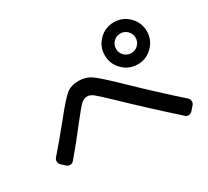

<svg xmlns="http://www.w3.org/2000/svg" viewBox="-143 -1028 1285 1186"><g transform="rotate(-30 500.0 -435.5)"><path d="M729.5 -600.6Q750 -580.1 778.8 -580.1Q807.6 -580.1 828.1 -600.6Q848.6 -621.1 848.6 -649.9Q848.6 -678.7 828.1 -699.2Q807.6 -719.7 778.8 -719.7Q750 -719.7 729.5 -699.2Q709 -678.7 709 -649.9Q709 -621.1 729.5 -600.6ZM672.9 -755.9Q716.8 -799.8 778.8 -799.8Q840.8 -799.8 884.8 -755.9Q928.7 -711.9 928.7 -649.9Q928.7 -587.9 884.8 -543.9Q840.8 -500 778.8 -500Q716.8 -500 672.9 -543.9Q628.9 -587.9 628.9 -649.9Q628.9 -711.9 672.9 -755.9ZM82 -180.7 55.7 -204.1Q44.9 -213.9 43.9 -229Q43 -244.1 52.7 -254.9Q123 -335.9 202.1 -433.6Q289.1 -543 322.3 -568.8Q355.5 -594.7 409.2 -594.7Q459 -594.7 495.6 -570.3Q532.2 -545.9 647.5 -434.6Q800.8 -286.1 941.4 -162.1Q952.1 -152.3 953.1 -137.7Q954.1 -123 944.3 -112.3L918.9 -83Q909.2 -72.3 894.5 -71.3Q879.9 -70.3 870.1 -80.1Q694.3 -237.3 541 -384.8Q470.7 -452.1 449.2 -468.8Q427.7 -485.4 407.2 -485.4Q384.8 -485.4 364.7 -467.8Q344.7 -450.2 291 -380.9Q193.4 -254.9 130.9 -182.6Q122.1 -171.9 106.9 -171.4Q91.8 -170.9 82 -180.7Z"/></g></svg>

Font: Rounded-L Mgen+ 1m medium
Style: Regular
Weight: 500
Designer: [Source Han Sans]
Ryoko NISHIZUKA  (kana & ideographs); Paul D. Hunt (Latin, Greek & Cyrillic); Wenlong ZHANG  (bopomofo
Version: Version 1.059.20150602